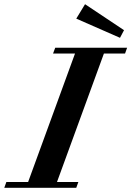

<svg xmlns="http://www.w3.org/2000/svg" viewBox="-74 -889 622 909"><path d="M494.1 -710 287.1 -800.8 328.6 -869.1 513.2 -746.1ZM-53.7 0 -43.9 -27.3H59.1L281.2 -635.7H177.2L187.5 -663.1H527.8L518.1 -635.7H418L195.8 -27.3H296.9L287.1 0Z"/></svg>

Font: Elstob 18pt
Style: Bold Italic
Weight: 700
Italic angle: -20°
Designer: Peter S. Baker
Version: Version 1.015